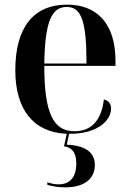

<svg xmlns="http://www.w3.org/2000/svg" viewBox="-20 -567 560 828"><path d="M282 10C403 10 459 -49 459 -99C459 -118 449 -134 428 -138C416 -40 368 -1 301 -1C210 -1 171 -79 171 -283H478V-305C478 -463 400 -547 269 -547C127 -547 46 -452 46 -264C46 -96 123 4 268 10L256 64C286 68 309 86 309 137C309 196 283 228 232 228C217 228 202 225 184 219V230C205 237 236 241 261 241C344 241 389 204 389 144C389 89 346 60 268 57L278 10C279 10 281 10 282 10ZM353 -293H171C174 -473 202 -537 268 -537C332 -537 353 -473 353 -293Z"/></svg>

Font: Noto Serif Display SemiCondensed SemiBold
Style: Regular
Weight: 600
Width: 4
Designer: Monotype Design Team
Foundry: Monotype Imaging Inc.
Version: Version 2.009